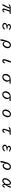

<svg xmlns="http://www.w3.org/2000/svg" viewBox="5176 -5696 648 11040"><g transform="rotate(90 5500.0 -176.0)"><path d="M228.5 6.8Q236.3 14.6 255.9 14.6Q298.8 14.6 320.8 -46.4L384.3 -183.6L479 -406.2H580.1L514.2 -227.1Q487.3 -152.3 476.6 -114.5Q465.8 -76.7 465.8 -63.5Q465.8 -12.2 501.5 4.9Q521 14.6 551.8 14.6Q597.2 14.6 646.5 -21Q693.4 -56.2 693.4 -87.9Q693.4 -99.1 688 -105Q681.2 -111.3 666 -111.3Q658.2 -111.3 646.5 -100.1Q640.6 -94.2 633.5 -84.7Q626.5 -75.2 621.1 -69.6Q615.7 -64 610.1 -60.1Q604.5 -56.2 599.1 -53.2Q587.4 -47.9 575.2 -47.9Q560.1 -47.9 551.8 -56.6Q542 -65.9 542 -85Q542 -138.2 653.8 -406.2H735.4Q767.1 -406.2 775.9 -422.4Q779.3 -429.2 779.3 -439.5V-474.1Q763.7 -465.8 740.2 -465.8H397.5Q323.7 -464.8 279.8 -430.2Q266.1 -419.9 258.3 -411.6Q235.4 -389.2 235.4 -369.1Q235.4 -357.9 240.7 -352.1Q247.6 -345.7 262.7 -345.7Q274.4 -345.7 294.9 -368.7Q317.4 -394.5 337.9 -400.9Q356 -406.2 399.4 -406.2H409.7L405.8 -397Q335.4 -223.6 247.1 -65.9Q222.7 -22.9 222.7 -11Q222.7 1 228.5 6.8Z M1471.7 14.6Q1550.8 14.6 1617.2 -30.3Q1662.6 -61.5 1675.3 -84Q1680.7 -92.8 1680.7 -99.6Q1680.7 -115.2 1672.9 -123Q1665 -130.9 1646.5 -130.9Q1630.9 -130.9 1610.4 -111.3Q1541 -44.9 1471.7 -44.9Q1433.6 -44.9 1402.3 -66.4Q1370.1 -88.4 1370.1 -123Q1370.1 -157.7 1394 -181.6Q1442.9 -230.5 1592.8 -230.5Q1619.1 -230.5 1628.9 -240.2Q1634.8 -246.1 1634.8 -256.8Q1634.8 -270 1628.2 -276.6Q1621.6 -283.2 1605.5 -283.2H1565.4Q1522.9 -283.2 1494.1 -290.5Q1465.3 -297.9 1449.5 -313.7Q1433.6 -329.6 1433.6 -354.5Q1433.6 -382.3 1449.7 -398.4Q1471.2 -419.9 1520.5 -419.9Q1571.3 -419.9 1614.7 -393.6Q1638.2 -380.9 1649.7 -376Q1661.1 -371.1 1664.1 -371.1Q1681.6 -371.1 1689.5 -378.9Q1696.3 -385.7 1696.3 -400.4Q1696.3 -413.1 1677.2 -430.2Q1612.8 -480.5 1514.6 -480.5Q1443.8 -480.5 1402.8 -447.8Q1360.4 -413.6 1360.4 -364.3Q1360.4 -307.6 1422.4 -270.5L1435.1 -262.7L1412.6 -255.4Q1327.1 -222.7 1303.7 -166.5Q1294.9 -144.5 1294.9 -119.1Q1294.9 -65.4 1340.6 -25.4Q1386.2 14.6 1471.7 14.6Z M2502 -67.4Q2453.6 -67.4 2423.3 -104Q2392.6 -139.2 2392.6 -191.4Q2392.6 -270 2445.8 -340.8Q2498.5 -415 2567.4 -415Q2616.2 -415 2643.1 -388.7Q2672.9 -358.4 2672.9 -295.9Q2672.9 -211.9 2622.6 -140.6Q2611.3 -124 2597.7 -110.8Q2554.2 -67.4 2502 -67.4ZM2237.3 94.7Q2237.3 110.4 2245.1 118.2Q2254.9 127.9 2276.9 127.9Q2298.8 127.9 2310.5 116.2Q2325.2 101.6 2327.1 68.8Q2332 2 2360.4 -129.4L2367.2 -159.7L2374 -129.4Q2387.7 -69.8 2418.9 -38.1Q2455.1 -2 2515.6 -2Q2602.5 -2 2678.2 -89.4Q2752 -177.2 2752 -297.9Q2752 -398.4 2678.7 -449.2Q2633.3 -480.5 2571.3 -480.5Q2475.6 -480.5 2405.3 -401.9Q2335.4 -323.7 2287.1 -138.7Q2237.3 43 2237.3 94.7Z M3380.9 -85Q3380.9 -34.2 3405.3 -9.8Q3429.7 14.6 3478.5 14.6Q3537.1 14.6 3580.1 -27.3Q3624 -69.3 3624 -100.6Q3624 -113.8 3617.4 -120.4Q3610.8 -127 3594.7 -127Q3573.7 -127 3565.4 -111.3Q3533.2 -49.8 3494.1 -49.8Q3466.8 -49.8 3458.5 -69.8Q3455.1 -77.6 3455.1 -88.9Q3455.1 -100.1 3464.8 -133.3Q3471.2 -154.3 3477.1 -172.4Q3504.4 -252.4 3537.6 -337.4Q3572.8 -430.2 3576.2 -446.3Q3576.2 -467.8 3559.6 -475.6Q3548.8 -480.5 3531.7 -480.5Q3512.2 -480.5 3500.5 -466.3Q3491.7 -453.6 3473.9 -407Q3456.1 -360.4 3431.2 -283.2Q3380.9 -127.9 3380.9 -85Z M4409.2 -47.9Q4360.8 -47.9 4334.5 -73.7Q4306.6 -102.1 4306.6 -159.2Q4306.6 -255.4 4368.7 -329.6Q4429.2 -406.2 4495.1 -406.2Q4546.9 -406.2 4574.2 -378.9Q4603.5 -349.6 4603.5 -290Q4603.5 -208 4546.4 -127.9Q4488.8 -47.9 4409.2 -47.9ZM4411.1 15.6Q4522.5 15.6 4601.1 -74.5Q4679.7 -164.6 4679.7 -265.6Q4679.7 -336.9 4621.6 -390.6L4606.9 -403.3L4752.9 -394.5Q4773.4 -394.5 4783.2 -403.8Q4792 -413.1 4792 -431.6Q4792 -444.8 4784.2 -452.6Q4771 -465.8 4736.3 -465.8H4565.4Q4399.4 -464.8 4324.2 -392.6L4319.8 -388.7Q4226.6 -294.9 4226.6 -166Q4226.6 -81.1 4276.9 -32.7Q4327.1 15.6 4411.1 15.6Z M5409.2 -47.9Q5360.8 -47.9 5334.5 -73.7Q5306.6 -102.1 5306.6 -159.2Q5306.6 -255.4 5368.7 -329.6Q5429.2 -406.2 5495.1 -406.2Q5546.9 -406.2 5574.2 -378.9Q5603.5 -349.6 5603.5 -290Q5603.5 -208 5546.4 -127.9Q5488.8 -47.9 5409.2 -47.9ZM5411.1 15.6Q5522.5 15.6 5601.1 -74.5Q5679.7 -164.6 5679.7 -265.6Q5679.7 -336.9 5621.6 -390.6L5606.9 -403.3L5752.9 -394.5Q5773.4 -394.5 5783.2 -403.8Q5792 -413.1 5792 -431.6Q5792 -444.8 5784.2 -452.6Q5771 -465.8 5736.3 -465.8H5565.4Q5399.4 -464.8 5324.2 -392.6L5319.8 -388.7Q5226.6 -294.9 5226.6 -166Q5226.6 -81.1 5276.9 -32.7Q5327.1 15.6 5411.1 15.6Z M6461.9 -49.8Q6411.1 -49.8 6384.3 -76.7Q6356.4 -104.5 6356.4 -160.2Q6356.4 -250 6410.2 -332Q6464.8 -417 6541 -417Q6590.8 -417 6616.2 -391.6Q6641.6 -366.2 6641.6 -317.4Q6641.6 -225.6 6593.8 -139.2Q6544.9 -49.8 6461.9 -49.8ZM6461.9 14.6Q6580.6 14.6 6651.4 -91.8Q6721.7 -197.3 6721.7 -307.6Q6721.7 -383.8 6672.9 -432.6Q6624 -480.5 6541 -480.5Q6436 -480.5 6356 -383.3Q6276.4 -284.7 6276.4 -165Q6276.4 -84 6326.2 -33.7Q6375 14.6 6461.9 14.6Z M7481.4 15.6Q7540 15.6 7582 -28.3Q7603 -50.3 7613.5 -68.1Q7624 -85.9 7624 -98.4Q7624 -110.8 7618.2 -116.7Q7610.8 -124 7593.8 -124Q7576.2 -124 7562.5 -102.5Q7552.2 -87.9 7540 -75.2Q7515.1 -50.8 7491.2 -50.8Q7476.1 -50.8 7466.8 -60.1Q7455.1 -71.8 7455.1 -97.7Q7455.1 -136.2 7565.9 -403.3H7681.6Q7711.4 -403.3 7722.7 -415Q7730.5 -422.4 7730.5 -436.5V-472.7Q7715.3 -465.8 7692.4 -465.8H7440.4Q7374.5 -465.8 7331.1 -433.1Q7290 -401.9 7290 -376Q7290 -362.8 7297.1 -355.7Q7304.2 -348.6 7321.3 -348.6Q7335.9 -348.6 7351.1 -365.7Q7381.8 -402.3 7458 -403.3H7480.5H7490.2L7426.3 -237.8Q7381.3 -101.1 7379.9 -80.1Q7379.9 -39.1 7408.2 -11.7Q7422.4 2 7440.2 8.8Q7458 15.6 7481.4 15.6Z M8471.7 14.6Q8550.8 14.6 8617.2 -30.3Q8662.6 -61.5 8675.3 -84Q8680.7 -92.8 8680.7 -99.6Q8680.7 -115.2 8672.9 -123Q8665 -130.9 8646.5 -130.9Q8630.9 -130.9 8610.4 -111.3Q8541 -44.9 8471.7 -44.9Q8433.6 -44.9 8402.3 -66.4Q8370.1 -88.4 8370.1 -123Q8370.1 -157.7 8394 -181.6Q8442.9 -230.5 8592.8 -230.5Q8619.1 -230.5 8628.9 -240.2Q8634.8 -246.1 8634.8 -256.8Q8634.8 -270 8628.2 -276.6Q8621.6 -283.2 8605.5 -283.2H8565.4Q8522.9 -283.2 8494.1 -290.5Q8465.3 -297.9 8449.5 -313.7Q8433.6 -329.6 8433.6 -354.5Q8433.6 -382.3 8449.7 -398.4Q8471.2 -419.9 8520.5 -419.9Q8571.3 -419.9 8614.7 -393.6Q8638.2 -380.9 8649.7 -376Q8661.1 -371.1 8664.1 -371.1Q8681.6 -371.1 8689.5 -378.9Q8696.3 -385.7 8696.3 -400.4Q8696.3 -413.1 8677.2 -430.2Q8612.8 -480.5 8514.6 -480.5Q8443.8 -480.5 8402.8 -447.8Q8360.4 -413.6 8360.4 -364.3Q8360.4 -307.6 8422.4 -270.5L8435.1 -262.7L8412.6 -255.4Q8327.1 -222.7 8303.7 -166.5Q8294.9 -144.5 8294.9 -119.1Q8294.9 -65.4 8340.6 -25.4Q8386.2 14.6 8471.7 14.6Z M9502 -67.4Q9453.6 -67.4 9423.3 -104Q9392.6 -139.2 9392.6 -191.4Q9392.6 -270 9445.8 -340.8Q9498.5 -415 9567.4 -415Q9616.2 -415 9643.1 -388.7Q9672.9 -358.4 9672.9 -295.9Q9672.9 -211.9 9622.6 -140.6Q9611.3 -124 9597.7 -110.8Q9554.2 -67.4 9502 -67.4ZM9237.3 94.7Q9237.3 110.4 9245.1 118.2Q9254.9 127.9 9276.9 127.9Q9298.8 127.9 9310.5 116.2Q9325.2 101.6 9327.1 68.8Q9332 2 9360.4 -129.4L9367.2 -159.7L9374 -129.4Q9387.7 -69.8 9418.9 -38.1Q9455.1 -2 9515.6 -2Q9602.5 -2 9678.2 -89.4Q9752 -177.2 9752 -297.9Q9752 -398.4 9678.7 -449.2Q9633.3 -480.5 9571.3 -480.5Q9475.6 -480.5 9405.3 -401.9Q9335.4 -323.7 9287.1 -138.7Q9237.3 43 9237.3 94.7Z M10299.8 -141.6Q10299.8 -224.6 10367.7 -320.3Q10436 -417 10500 -417Q10522 -417 10535.6 -403.3Q10556.6 -382.3 10556.6 -329.1L10554.7 -180.2Q10501.5 -115.2 10457.5 -83Q10412.6 -49.8 10375 -49.8Q10341.8 -49.8 10322.8 -68.8Q10299.8 -91.8 10299.8 -141.6ZM10362.3 14.6Q10472.2 14.6 10555.2 -96.7L10564.9 -109.9L10567.4 -93.8Q10572.3 -59.1 10579.1 -36.6Q10585.4 -14.2 10592.3 -4.9Q10606.9 14.6 10641.6 14.6Q10691.9 14.6 10730 -33.7Q10768.6 -82.5 10768.6 -104.5Q10768.6 -118.7 10761.7 -125.5Q10753.4 -133.8 10734.4 -133.8Q10715.8 -133.8 10703.6 -103Q10680.2 -44.9 10649.4 -44.9Q10626.5 -44.9 10620.1 -71.8L10614.3 -157.2Q10693.4 -263.2 10732.9 -344.7Q10770.5 -422.4 10770.5 -450.2Q10770.5 -464.4 10763.2 -471.7Q10754.4 -480.5 10733.4 -480.5Q10717.3 -480.5 10706.1 -469.2Q10695.3 -458.5 10689.5 -434.6Q10665.5 -345.2 10620.1 -263.2L10606.9 -238.8L10608.4 -307.1L10610.4 -361.3Q10610.4 -425.3 10581.1 -454.6Q10555.2 -480.5 10504.9 -480.5Q10405.8 -480.5 10314.9 -367.7Q10224.6 -253.4 10224.6 -141.6Q10224.6 -69.8 10261.7 -28.8Q10265.6 -24.9 10268.6 -22Q10305.2 14.6 10362.3 14.6Z"/></g></svg>

Font: YuPearl-Light
Style: Light
Weight: 300
Designer: Max Yao
Foundry: Max-Everyday
Version: Version 1.011; ttfautohint (v1.8.3)